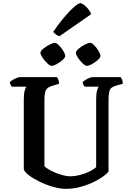

<svg xmlns="http://www.w3.org/2000/svg" viewBox="-20 -1190 826 1210"><path d="M396 0Q357 0 312.5 -13Q268 -26 227.5 -46Q187 -66 160 -87Q133 -108 130 -124V-566Q130 -600 136 -620Q142 -640 148 -644H54Q51 -649 47 -655.5Q43 -662 42 -672Q48 -679 60.5 -686.5Q73 -694 86 -699Q99 -704 105 -704H339Q343 -699 347.5 -688Q352 -677 352 -662L309 -649Q279 -640 269.5 -622.5Q260 -605 260 -563V-143Q270 -132 290 -120.5Q310 -109 334.5 -99.5Q359 -90 381.5 -84.5Q404 -79 418 -79Q451 -79 484.5 -87.5Q518 -96 545 -109.5Q572 -123 586 -137V-566Q586 -601 592 -620.5Q598 -640 603 -644H513Q509 -649 505.5 -655.5Q502 -662 501 -672Q507 -679 519 -686.5Q531 -694 543.5 -699Q556 -704 563 -704H740Q745 -698 749.5 -687.5Q754 -677 754 -662L713 -651Q693 -645 682.5 -636.5Q672 -628 668 -609.5Q664 -591 664 -557V-110Q653 -94 626 -75Q599 -56 562 -39Q525 -22 482 -11Q439 0 396 0ZM527 -775Q517 -775 500.5 -791Q484 -807 471 -826.5Q458 -846 458 -857Q458 -868 475.5 -883Q493 -898 514.5 -909Q536 -920 548 -920Q559 -920 574.5 -904Q590 -888 601.5 -868.5Q613 -849 613 -837Q613 -827 597 -812.5Q581 -798 560.5 -786.5Q540 -775 527 -775ZM305 -775Q295 -775 278 -791Q261 -807 248 -826.5Q235 -846 235 -857Q235 -869 253 -883.5Q271 -898 292.5 -909Q314 -920 326 -920Q336 -920 351.5 -904.5Q367 -889 379 -869Q391 -849 391 -837Q391 -827 375 -812.5Q359 -798 338.5 -786.5Q318 -775 305 -775ZM355 -962Q342 -965 331 -974Q320 -983 315 -989Q351 -1042 386 -1083Q421 -1124 448 -1147Q475 -1170 486 -1170Q495 -1170 509 -1159.5Q523 -1149 536 -1133Q549 -1117 555 -1101Z"/></svg>

Font: Texturina SemiBold
Style: Regular
Weight: 600
Designer: Guillermo Torres Carreño
Foundry: Omnibus-Type
Version: Version 1.002; ttfautohint (v1.8.3)